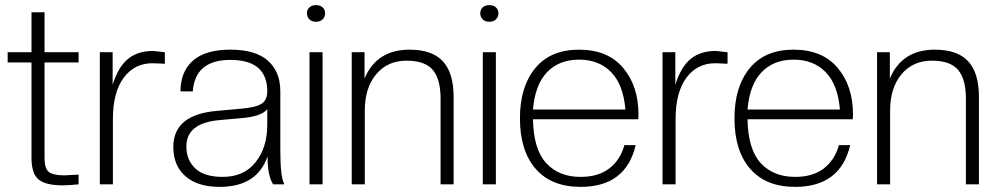

<svg xmlns="http://www.w3.org/2000/svg" viewBox="-20 -720 3901 750"><path d="M225 4Q158 4 130.5 -19Q103 -42 103 -104V-476H10V-516H103V-672H154V-516H287V-476H154V-103Q154 -62 170.5 -48.5Q187 -35 232 -35L287 -38V0Q251 4 225 4Z M421 0H370V-516H420V-389Q441 -457 479 -489Q517 -521 578 -521Q581 -521 624 -516V-471L576 -473Q505 -473 463 -416Q421 -359 421 -255Z M838 10Q752 10 704.5 -31.5Q657 -73 657 -146Q657 -273 829 -287L917 -295Q979 -300 1001.5 -314.5Q1024 -329 1024 -363Q1024 -486 880 -486Q742 -486 733 -363H685Q685 -440 733.5 -483Q782 -526 880 -526Q978 -526 1026.5 -483Q1075 -440 1075 -363V-132Q1075 -27 1091 0H1047Q1025 -33 1025 -109Q984 10 838 10ZM850 -29Q933 -29 978.5 -86.5Q1024 -144 1024 -232V-294Q1002 -264 917 -258L839 -251Q708 -240 708 -148Q708 -95 743 -62Q778 -29 850 -29Z M1240 0H1189V-516H1240ZM1215 -635Q1198 -635 1188.5 -644.5Q1179 -654 1179 -668Q1179 -682 1188.5 -691Q1198 -700 1215 -700Q1231 -700 1240.5 -691Q1250 -682 1250 -668Q1250 -654 1240.5 -644.5Q1231 -635 1215 -635Z M1752 0H1701V-335Q1701 -411 1670.5 -447Q1640 -483 1568 -483Q1494 -483 1449.5 -430Q1405 -377 1405 -288V0H1354V-516H1404V-413Q1451 -526 1580 -526Q1668 -526 1710 -480.5Q1752 -435 1752 -341Z M1917 0H1866V-516H1917ZM1892 -635Q1875 -635 1865.5 -644.5Q1856 -654 1856 -668Q1856 -682 1865.5 -691Q1875 -700 1892 -700Q1908 -700 1917.5 -691Q1927 -682 1927 -668Q1927 -654 1917.5 -644.5Q1908 -635 1892 -635Z M2248 10Q2134 10 2072.5 -60.5Q2011 -131 2011 -258Q2011 -381 2070.5 -453.5Q2130 -526 2242 -526Q2354 -526 2414 -455Q2474 -384 2474 -273Q2474 -261 2473 -254H2062Q2064 -137 2113.5 -83Q2163 -29 2248 -29Q2317 -29 2360 -62Q2403 -95 2419 -153H2463Q2425 10 2248 10ZM2062 -292H2423Q2415 -389 2367.5 -438Q2320 -487 2242 -487Q2164 -487 2117 -438Q2070 -389 2062 -292Z M2619 0H2568V-516H2618V-389Q2639 -457 2677 -489Q2715 -521 2776 -521Q2779 -521 2822 -516V-471L2774 -473Q2703 -473 2661 -416Q2619 -359 2619 -255Z M3086 10Q2972 10 2910.5 -60.5Q2849 -131 2849 -258Q2849 -381 2908.5 -453.5Q2968 -526 3080 -526Q3192 -526 3252 -455Q3312 -384 3312 -273Q3312 -261 3311 -254H2900Q2902 -137 2951.5 -83Q3001 -29 3086 -29Q3155 -29 3198 -62Q3241 -95 3257 -153H3301Q3263 10 3086 10ZM2900 -292H3261Q3253 -389 3205.5 -438Q3158 -487 3080 -487Q3002 -487 2955 -438Q2908 -389 2900 -292Z M3804 0H3753V-335Q3753 -411 3722.5 -447Q3692 -483 3620 -483Q3546 -483 3501.5 -430Q3457 -377 3457 -288V0H3406V-516H3456V-413Q3503 -526 3632 -526Q3720 -526 3762 -480.5Q3804 -435 3804 -341Z"/></svg>

Font: Creato Display Light
Style: Regular
Weight: 300
Version: Version 1.000